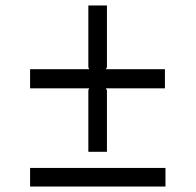

<svg xmlns="http://www.w3.org/2000/svg" viewBox="-20 -763 715 702"><path d="M585 -149V-81H90V-149ZM583 -510V-440H367L371 -433V-208H303V-433L306 -440H90V-510H306L303 -517V-743H371V-517L367 -510Z"/></svg>

Font: Sinkin Sans 300 Light
Style: Regular
Weight: 300
Designer: Keith Bates
Foundry: K-Type
Version: Sinkin Sans (version 1.0)  by Keith Bates   •   © 2014   www